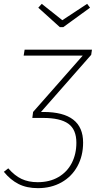

<svg xmlns="http://www.w3.org/2000/svg" viewBox="-54 -778 516 998"><path d="M420 -493 159 -196H172Q378 -196 378 -37Q378 32 348.5 86Q319 140 265.5 170Q212 200 143 200Q85 200 42.5 178.5Q0 157 -34 115L-11 97Q22 135 58 152Q94 169 142 169Q204 169 249.5 142.5Q295 116 319 69.5Q343 23 343 -36Q343 -105 301 -135Q259 -165 170 -165H114L118 -196L376 -489H69L74 -520H424ZM414 -738 275 -637H257L145 -738L163 -758L270 -673L399 -758Z"/></svg>

Font: FiraGO UltraLight
Style: Italic
Weight: 200
Italic angle: -8°
Designer: bBox Type GmbH
Foundry: bBox Type GmbH
Version: Version 1.001